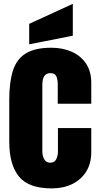

<svg xmlns="http://www.w3.org/2000/svg" viewBox="-20 -994 531 1021"><path d="M255.4 7.8Q132.3 7.8 80.8 -55.2Q29.3 -118.2 29.3 -240.2V-465.8Q29.3 -557.6 48.8 -618.7Q68.4 -679.7 117.2 -710Q166 -740.2 252.9 -740.2Q313.5 -740.2 361.6 -718.8Q409.7 -697.3 437.5 -655.8Q465.3 -614.3 465.3 -554.2V-442.4H287.1V-544.9Q287.1 -570.3 279.8 -587.6Q272.5 -605 248 -605Q205.1 -605 205.1 -543.9V-189Q205.1 -166.5 214.8 -147.7Q224.6 -128.9 247.1 -128.9Q270 -128.9 279.1 -147.2Q288.1 -165.5 288.1 -189.9V-313H465.3V-185.1Q465.3 -124.5 438.2 -81.3Q411.1 -38.1 363.8 -15.1Q316.4 7.8 255.4 7.8ZM135.3 -758.3V-867.2L367.2 -973.6V-804.2Z"/></svg>

Font: webenart
Style: Regular
Weight: 400
Designer: Vernon Adams
Foundry: Vernon Adams
Version: Version 2.116; ttfautohint (v1.8.3)